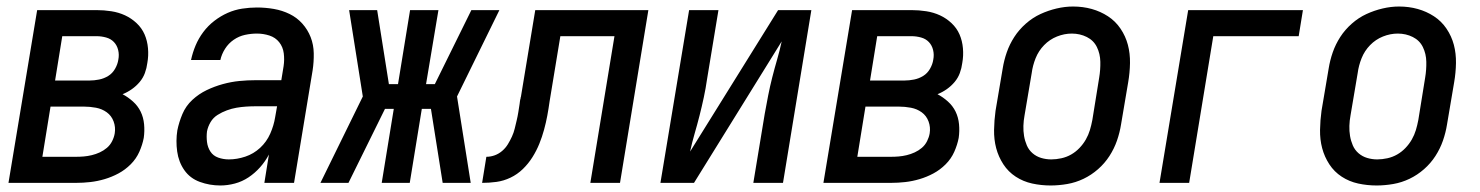

<svg xmlns="http://www.w3.org/2000/svg" viewBox="-20 -561 4540 589"><path d="M6 0 94 -530H276Q299 -530 321.5 -526.5Q344 -523 363.5 -514Q383 -505 399 -490Q415 -475 423.5 -455.5Q432 -436 434 -413Q436 -390 432 -368Q430 -352 424.5 -337Q419 -322 408.5 -309.5Q398 -297 384.5 -287.5Q371 -278 356 -272Q373 -263 388 -249.5Q403 -236 411.5 -218.5Q420 -201 422 -180Q424 -159 421 -138Q417 -117 407.5 -95.5Q398 -74 381 -57Q364 -40 343.5 -29Q323 -18 301 -11.5Q279 -5 257 -2.5Q235 0 213 0ZM149 -314H255Q269 -314 284 -317Q299 -320 312 -328Q325 -336 333 -350Q341 -364 343 -378Q346 -393 342.5 -407.5Q339 -422 329.5 -432Q320 -442 305.5 -446Q291 -450 276 -450H171ZM110 -80H213Q225 -80 237 -81Q249 -82 261.5 -85Q274 -88 286 -93.5Q298 -99 308 -107.5Q318 -116 324 -128Q330 -140 332 -152Q335 -171 328.5 -188.5Q322 -206 307.5 -216.5Q293 -227 274.5 -230.5Q256 -234 237 -234H135Z M656 8Q623 8 593 -3Q563 -14 545.5 -39Q528 -64 523.5 -96.5Q519 -129 524 -161Q529 -186 539.5 -211Q550 -236 570 -254.5Q590 -273 614 -284.5Q638 -296 663.5 -303Q689 -310 714 -312.5Q739 -315 765 -315H843L850 -358Q853 -378 850.5 -397.5Q848 -417 836.5 -431.5Q825 -446 806.5 -452Q788 -458 768 -458Q750 -458 731.5 -454Q713 -450 697 -439Q681 -428 670.5 -411.5Q660 -395 656 -377H566Q571 -400 580 -421.5Q589 -443 603.5 -462.5Q618 -482 637.5 -497Q657 -512 678.5 -521.5Q700 -531 723 -534.5Q746 -538 768 -538Q795 -538 820.5 -533.5Q846 -529 868.5 -518Q891 -507 907.5 -488.5Q924 -470 933 -447Q942 -424 942.5 -397.5Q943 -371 939 -345L882 0H791L805 -87Q794 -66 778 -48Q762 -30 742.5 -17Q723 -4 700.5 2Q678 8 656 8ZM682 -72Q707 -72 732.5 -80.5Q758 -89 778 -107.5Q798 -126 809 -151Q820 -176 824 -201L830 -235H765Q750 -235 735 -234Q720 -233 705.5 -230.5Q691 -228 676 -222.5Q661 -217 647.5 -208.5Q634 -200 626 -186.5Q618 -173 615 -158Q613 -142 615 -125.5Q617 -109 625.5 -96Q634 -83 649.5 -77.5Q665 -72 682 -72Z M963 0 1093 -265 1051 -530H1137L1173 -303H1201L1238 -530H1325L1287 -303H1314L1426 -530H1512L1382 -265L1424 0H1338L1302 -227H1274L1237 0H1151L1188 -227H1161L1049 0Z M1459 0 1472 -80Q1485 -80 1497.5 -84.5Q1510 -89 1520.5 -98Q1531 -107 1538 -118.5Q1545 -130 1550.5 -142Q1556 -154 1559 -166.5Q1562 -179 1565 -191.5Q1568 -204 1570 -216.5Q1572 -229 1574 -242Q1574 -244 1574.5 -246Q1575 -248 1575 -250L1576 -256Q1577 -258 1577 -260Q1577 -262 1578 -264L1622 -530H1969L1882 0H1791L1865 -450H1699L1666 -250Q1663 -228 1659 -206.5Q1655 -185 1649 -163Q1643 -141 1634.5 -120Q1626 -99 1613.5 -79Q1601 -59 1584 -42.5Q1567 -26 1546 -16Q1525 -6 1503 -3Q1481 0 1459 0Z M2006 0 2094 -530H2184L2149 -318Q2145 -290 2139 -262Q2133 -234 2126 -206.5Q2119 -179 2111 -151.5Q2103 -124 2097 -96L2367 -530H2469L2382 0H2291L2326 -212Q2331 -240 2336.5 -268Q2342 -296 2349 -323.5Q2356 -351 2364 -378.5Q2372 -406 2378 -434L2109 0Z M2506 0 2594 -530H2776Q2799 -530 2821.5 -526.5Q2844 -523 2863.5 -514Q2883 -505 2899 -490Q2915 -475 2923.5 -455.5Q2932 -436 2934 -413Q2936 -390 2932 -368Q2930 -352 2924.5 -337Q2919 -322 2908.5 -309.5Q2898 -297 2884.5 -287.5Q2871 -278 2856 -272Q2873 -263 2888 -249.5Q2903 -236 2911.5 -218.5Q2920 -201 2922 -180Q2924 -159 2921 -138Q2917 -117 2907.5 -95.5Q2898 -74 2881 -57Q2864 -40 2843.5 -29Q2823 -18 2801 -11.5Q2779 -5 2757 -2.5Q2735 0 2713 0ZM2649 -314H2755Q2769 -314 2784 -317Q2799 -320 2812 -328Q2825 -336 2833 -350Q2841 -364 2843 -378Q2846 -393 2842.5 -407.5Q2839 -422 2829.5 -432Q2820 -442 2805.5 -446Q2791 -450 2776 -450H2671ZM2610 -80H2713Q2725 -80 2737 -81Q2749 -82 2761.5 -85Q2774 -88 2786 -93.5Q2798 -99 2808 -107.5Q2818 -116 2824 -128Q2830 -140 2832 -152Q2835 -171 2828.5 -188.5Q2822 -206 2807.5 -216.5Q2793 -227 2774.5 -230.5Q2756 -234 2737 -234H2635Z M3203 8Q3174 8 3146.5 2Q3119 -4 3096 -19Q3073 -34 3058 -57Q3043 -80 3036 -106.5Q3029 -133 3029.5 -162.5Q3030 -192 3034 -221L3056 -351Q3060 -376 3068.5 -400.5Q3077 -425 3091.5 -447.5Q3106 -470 3127 -488.5Q3148 -507 3172 -518Q3196 -529 3221.5 -535Q3247 -541 3272 -541Q3302 -541 3329 -533.5Q3356 -526 3379 -511Q3402 -496 3417.5 -473Q3433 -450 3440 -423.5Q3447 -397 3446.5 -367.5Q3446 -338 3441 -309L3419 -179Q3415 -154 3406.5 -129.5Q3398 -105 3383.5 -82.5Q3369 -60 3348.5 -42Q3328 -24 3304 -12.5Q3280 -1 3254 3.5Q3228 8 3203 8ZM3205 -72Q3220 -72 3236 -75.5Q3252 -79 3266 -87Q3280 -95 3291.5 -107Q3303 -119 3311 -133Q3319 -147 3323.5 -162Q3328 -177 3331 -193L3352 -323Q3356 -347 3355.5 -371.5Q3355 -396 3345 -416.5Q3335 -437 3314 -447.5Q3293 -458 3268 -458Q3245 -458 3222.5 -449Q3200 -440 3183 -422.5Q3166 -405 3157 -382.5Q3148 -360 3145 -337L3123 -207Q3120 -191 3119.5 -175Q3119 -159 3121.5 -144Q3124 -129 3130 -115Q3136 -101 3147.5 -91Q3159 -81 3174 -76.5Q3189 -72 3205 -72Q3205 -72 3205 -72Q3205 -72 3205 -72Z M3537 0 3625 -530H3977L3964 -450H3702L3628 0Z M4203 8Q4174 8 4146.5 2Q4119 -4 4096 -19Q4073 -34 4058 -57Q4043 -80 4036 -106.5Q4029 -133 4029.5 -162.5Q4030 -192 4034 -221L4056 -351Q4060 -376 4068.5 -400.5Q4077 -425 4091.5 -447.5Q4106 -470 4127 -488.5Q4148 -507 4172 -518Q4196 -529 4221.5 -535Q4247 -541 4272 -541Q4302 -541 4329 -533.5Q4356 -526 4379 -511Q4402 -496 4417.5 -473Q4433 -450 4440 -423.5Q4447 -397 4446.5 -367.5Q4446 -338 4441 -309L4419 -179Q4415 -154 4406.5 -129.5Q4398 -105 4383.5 -82.5Q4369 -60 4348.5 -42Q4328 -24 4304 -12.5Q4280 -1 4254 3.5Q4228 8 4203 8ZM4205 -72Q4220 -72 4236 -75.5Q4252 -79 4266 -87Q4280 -95 4291.5 -107Q4303 -119 4311 -133Q4319 -147 4323.5 -162Q4328 -177 4331 -193L4352 -323Q4356 -347 4355.5 -371.5Q4355 -396 4345 -416.5Q4335 -437 4314 -447.5Q4293 -458 4268 -458Q4245 -458 4222.5 -449Q4200 -440 4183 -422.5Q4166 -405 4157 -382.5Q4148 -360 4145 -337L4123 -207Q4120 -191 4119.5 -175Q4119 -159 4121.5 -144Q4124 -129 4130 -115Q4136 -101 4147.5 -91Q4159 -81 4174 -76.5Q4189 -72 4205 -72Q4205 -72 4205 -72Q4205 -72 4205 -72Z"/></svg>

Font: Iosevka Curly Medium Oblique
Style: Regular
Weight: 500
Italic angle: -9°
Monospace: yes
Designer: Belleve Invis
Foundry: Belleve Invis
Version: Version 11.1.0; ttfautohint (v1.8.3)